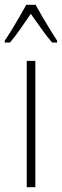

<svg xmlns="http://www.w3.org/2000/svg" viewBox="-42 -784 259 804"><path d="M106 0H70V-529H106ZM107 -764Q120 -740 138 -709.5Q156 -679 172.5 -652.5Q189 -626 197 -614V-606H176Q155 -630 131.5 -663.5Q108 -697 87 -726Q68 -699 44 -664Q20 -629 0 -606H-22V-614Q-10 -631 6.5 -658Q23 -685 39.5 -713.5Q56 -742 68 -764Z"/></svg>

Font: Noto Sans Devanagari ExtraCondensed ExtraLight
Style: Regular
Weight: 200
Width: 2
Designer: Jelle Bosma - Monotype Design Team
Foundry: Monotype Imaging Inc.
Version: Version 2.004; ttfautohint (v1.8.4.7-5d5b)